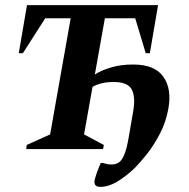

<svg xmlns="http://www.w3.org/2000/svg" viewBox="-20 -580 737 747"><path d="M82 0 84 -16 175 -57 255 -509H156L69 -373H53L85 -560H595L563 -373H547L506 -509H388L349 -290Q373 -306 411.5 -317.5Q450 -329 498 -329Q582 -329 615.5 -281.5Q649 -234 635 -157Q626 -106 602.5 -60.5Q579 -15 551.5 19.5Q524 54 504 74Q469 107 435.5 127Q402 147 370 147Q344 147 348 122Q350 112 356 94.5Q362 77 372 54H380Q390 57 397.5 58.5Q405 60 414 60Q429 60 441 53Q453 46 463 23Q473 0 481 -47L498 -146Q508 -201 493 -231Q478 -261 422 -261Q373 -261 340 -242L307 -57L384 -16L381 0Z"/></svg>

Font: Spectral SC
Style: Bold Italic
Weight: 700
Italic angle: -10°
Designer: Jean-Baptiste Levee
Foundry: Production Type
Version: Version 2.001